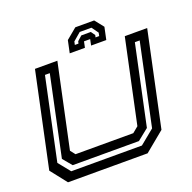

<svg xmlns="http://www.w3.org/2000/svg" viewBox="-145 -995 1139 1140"><g transform="rotate(-20 424.0 -425.0)"><path d="M93.5 0 12.5 -103 139.5 -700H281L168.5 -172L192.5 -141.5H557.5L594.5 -172L707 -700H848.5L721.5 -103L596.5 0ZM134 -55H580.5L672 -130L781.5 -646H751L644 -143L573 -86H154.5L107 -143L213.5 -646H183L73.5 -130ZM568 -850 612.5 -794 596 -716H500L508 -754H469L461 -716H365L381.5 -794L449 -850ZM538 -815H464L415 -773L410.5 -752.5H433.5L437 -766.5L466 -792.5H526L544.5 -766.5L541.5 -752.5H564.5L568.5 -773Z"/></g></svg>

Font: Tourney Expanded SemiBold
Style: Italic
Weight: 600
Width: 7
Italic angle: -12°
Designer: Tyler Finck
Foundry: Etcetera Type Co
Version: Version 1.010; ttfautohint (v1.8.3)